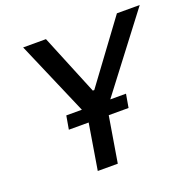

<svg xmlns="http://www.w3.org/2000/svg" viewBox="-128 -857 992 986"><g transform="rotate(-20 368.0 -363.5)"><path d="M99.1 -727.3 273.1 -323.5H187.9L175.1 -250H283.4L242.2 0H351.6L393.1 -250H501.4L514.2 -323.5H428.3L736.2 -727.3H611.5L367.5 -396.7H359.4L223.7 -727.3Z"/></g></svg>

Font: Magic Ui Pro Medium
Style: Italic
Weight: 500
Italic angle: -9.39999°
Designer: Stefan Endress, Andreas Faust
Version: Version 1.000;FEAKit 1.0